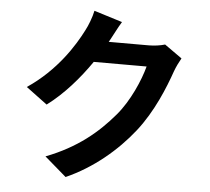

<svg xmlns="http://www.w3.org/2000/svg" viewBox="-59 -899 1117 1021"><g transform="rotate(5 500.0 -388.0)"><path d="M794 -689C771 -682 738 -677 707 -677H494L503 -693C515 -714 533 -752 555 -788L404 -835C397 -800 379 -754 365 -728C323 -645 236 -504 81 -400L194 -316C283 -382 362 -474 424 -564H706C687 -491 637 -374 569 -295C486 -197 379 -105 212 -41L328 59C472 -5 595 -109 684 -222C769 -330 822 -462 853 -551C862 -576 876 -604 887 -623Z"/></g></svg>

Font: Noto Sans T Chinese Bold
Style: Bold
Weight: 700
Designer: Ryoko NISHIZUKA (kana & ideographs); Paul D. Hunt (Latin, Greek & Cyrillic); Wenlong ZHANG (bopomofo); Sandoll Communica
Foundry: Adobe Systems Incorporated
Version: Version 1.000;PS 1;hotconv 1.0.78;makeotf.lib2.5.61930